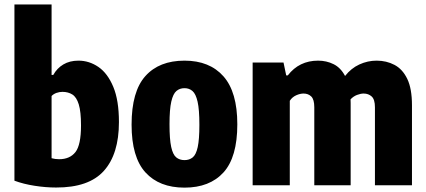

<svg xmlns="http://www.w3.org/2000/svg" viewBox="-20 -828 1903 858"><path d="M230.5 10Q184 10 134.5 2.2Q85 -5.5 44.5 -20.5V-808H210.5V-493H218Q234.5 -523 263 -540Q291.5 -557 330.5 -557Q378.5 -557 419.8 -528.8Q461 -500.5 486.2 -440Q511.5 -379.5 511.5 -282.5Q511.5 -139.5 444.2 -64.5Q377 10.5 230.5 10ZM244 -116.5Q292 -116.5 317 -148.2Q342 -180 342 -267.5Q342 -329 332 -361.5Q322 -394 303.2 -405.8Q284.5 -417.5 259 -417.5Q245.5 -417.5 232.2 -412.8Q219 -408 210.5 -399V-121Q226.5 -116.5 244 -116.5Z M804.5 10.5Q692 10.5 630 -57.5Q568 -125.5 568 -271Q568 -419.5 629.8 -488.2Q691.5 -557 804.5 -557Q916.5 -557 978.5 -487Q1040.5 -417 1040.5 -272.5Q1040.5 -125.5 978.8 -57.5Q917 10.5 804.5 10.5ZM804.5 -112.5Q826 -112.5 841 -124.5Q856 -136.5 863.5 -170.5Q871 -204.5 871 -270.5Q871 -338.5 863 -373.5Q855 -408.5 840.2 -421.2Q825.5 -434 804.5 -434Q783.5 -434 768.5 -421.5Q753.5 -409 745.5 -374.2Q737.5 -339.5 737.5 -273Q737.5 -206 745 -171.5Q752.5 -137 767.5 -124.8Q782.5 -112.5 804.5 -112.5Z M1109 0V-548.5H1247L1259 -491H1266Q1317 -557 1401.5 -557Q1439 -557 1470.8 -541.2Q1502.5 -525.5 1522 -488.5Q1549 -523 1586 -540Q1623 -557 1663 -557Q1707 -557 1743 -538Q1779 -519 1800 -475.5Q1821 -432 1821 -357.5V0H1655.5V-348.5Q1655.5 -383.5 1641 -396.8Q1626.5 -410 1605 -410Q1592 -410 1575.5 -403.8Q1559 -397.5 1546.5 -384Q1547 -376 1547 -367.5V0H1384.5V-348.5Q1384.5 -383.5 1371 -396.8Q1357.5 -410 1336.5 -410Q1321 -410 1303.2 -402Q1285.5 -394 1275 -377.5V0Z"/></svg>

Font: Encode Sans Condensed ExtraBold
Style: Regular
Weight: 800
Width: 3
Designer: Multiple Designers
Foundry: Impallari Type
Version: Version 3.000; ttfautohint (v1.8.3) -l 8 -r 50 -G 200 -x 14 